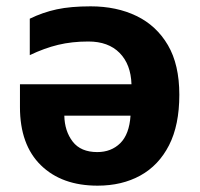

<svg xmlns="http://www.w3.org/2000/svg" viewBox="-20 -576 631 606"><path d="M266 -556Q348 -556 411 -525.5Q474 -495 510 -433.5Q546 -372 546 -277Q546 -181 513.5 -117.5Q481 -54 423 -22Q365 10 288 10Q175 10 109 -54.5Q43 -119 43 -238V-310H395Q393 -373 357.5 -409Q322 -445 259 -445Q207 -445 163.5 -434.5Q120 -424 74 -402V-517Q115 -537 159 -546.5Q203 -556 266 -556ZM392 -211H183Q184 -162 209.5 -129Q235 -96 287 -96Q331 -96 359.5 -124Q388 -152 392 -211Z"/></svg>

Font: Noto IKEA Arabic
Style: Bold
Weight: 700
Designer: Monotype Design Team
Foundry: Monotype Imaging Inc.
Version: Version 1.200